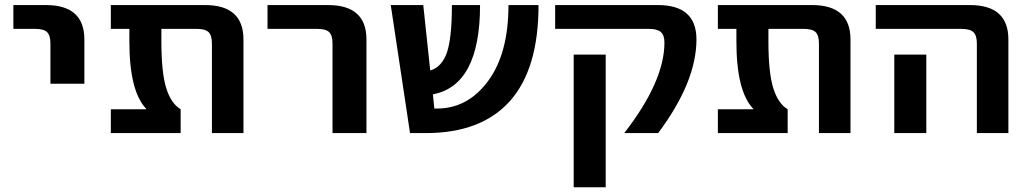

<svg xmlns="http://www.w3.org/2000/svg" viewBox="-20 -540 4175 779"><path d="M34.2 -422.9V-519.5H166Q322.3 -519.5 322.3 -379.9V-200.2H184.6V-363.3Q184.6 -396.5 170.9 -409.7Q157.2 -422.9 122.1 -422.9Z M429.7 0V-96.7H573.2V-98.6Q504.9 -169.9 504.9 -372.1V-422.9H429.7V-519.5H811.5Q967.8 -519.5 967.8 -379.9V0H839.8V-363.3Q839.8 -396.5 826.2 -409.7Q812.5 -422.9 777.3 -422.9H634.8V-372.1Q634.8 -246.1 654.3 -183.1Q673.8 -120.1 712.9 -96.7V0Z M1065.4 -422.9V-519.5H1310.5Q1466.8 -519.5 1466.8 -379.9V0H1329.1V-363.3Q1329.1 -396.5 1315.4 -409.7Q1301.8 -422.9 1266.6 -422.9Z M1565.4 -519.5H1697.3L1725.6 -253.9Q1773.4 -268.6 1793.5 -327.6Q1813.5 -386.7 1813.5 -519.5H1927.7Q1927.7 -193.4 1736.3 -157.2L1742.2 -99.6H1752.9Q1877.9 -99.6 1960.4 -211.4Q2043 -323.2 2043 -519.5H2165Q2165 -259.8 2048.8 -129.9Q1932.6 0 1707 0H1643.6Z M2232.4 -422.9V-519.5H2649.4Q2805.7 -519.5 2805.7 -379.9Q2805.7 -208 2650.4 0H2512.7Q2675.8 -210 2675.8 -367.2Q2675.8 -397.5 2661.1 -410.2Q2646.5 -422.9 2612.3 -422.9ZM2307.6 219.7V-318.4H2437.5V219.7Z M2892.6 0V-96.7H3036.1V-98.6Q2967.8 -169.9 2967.8 -372.1V-422.9H2892.6V-519.5H3274.4Q3430.7 -519.5 3430.7 -379.9V0H3302.7V-363.3Q3302.7 -396.5 3289.1 -409.7Q3275.4 -422.9 3240.2 -422.9H3097.7V-372.1Q3097.7 -246.1 3117.2 -183.1Q3136.7 -120.1 3175.8 -96.7V0Z M3533.2 -422.9V-519.5H3915Q4071.3 -519.5 4071.3 -379.9V0H3943.4V-363.3Q3943.4 -396.5 3929.2 -409.7Q3915 -422.9 3879.9 -422.9ZM3608.4 0V-318.4H3738.3V0Z"/></svg>

Font: GenEi M Gothic v2 Bold
Style: Regular
Weight: 700
Version: Version 2.0